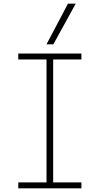

<svg xmlns="http://www.w3.org/2000/svg" viewBox="-20 -1020 540 1040"><path d="M79 0V-32H232V-698H79V-730H421V-698H268V-32H421V0ZM269 -780H232L348 -1000H390Z"/></svg>

Font: M PLUS 1 Code ExtraLight
Style: Regular
Weight: 250
Designer: Coji Morishita
Foundry: UNDERFOREST DESIGN
Version: Version 1.002